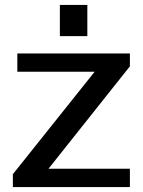

<svg xmlns="http://www.w3.org/2000/svg" viewBox="-20 -756 577 776"><path d="M32 -52 392 -503 407 -466H50V-540H505V-488L145 -35L130 -74H505V0H32ZM333 -736V-610H222V-736Z"/></svg>

Font: Pathway Extreme 28pt Medium
Style: Regular
Weight: 500
Designer: Eduardo Rodriguez Tunni
Foundry: Eduardo Rodriguez Tunni
Version: Version 1.001;gftools[0.9.26]